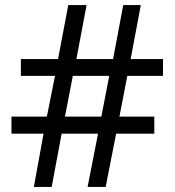

<svg xmlns="http://www.w3.org/2000/svg" viewBox="-20 -734 686 754"><path d="M480 -436 449 -276H586V-209H436L395 0H324L365 -209H222L183 0H113L151 -209H25V-276H164L196 -436H62V-502H208L248 -714H320L280 -502H424L464 -714H533L493 -502H620V-436ZM235 -276H378L409 -436H266Z"/></svg>

Font: Noto Sans Tifinagh Ghat
Style: Regular
Weight: 400
Designer: JamraPatel
Foundry: JamraPatel LLC
Version: Version 2.006; ttfautohint (v1.8.4.7-5d5b)